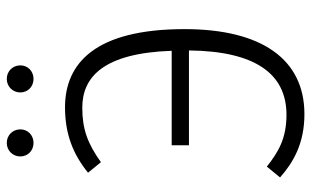

<svg xmlns="http://www.w3.org/2000/svg" viewBox="-196 -712 919 567"><g transform="rotate(-90 263.5 -428.5)"><path d="M125 -789C148 -789 165 -806 165 -828C165 -850 148 -868 125 -868C102 -868 85 -850 85 -828C85 -806 102 -789 125 -789ZM314 -789C337 -789 354 -806 354 -828C354 -850 337 -868 314 -868C291 -868 274 -850 274 -828C274 -806 291 -789 314 -789ZM230 -696C151 -696 91 -672 37 -628L68 -590C123 -629 165 -645 229 -645C320 -645 390 -582 397 -381H118V-330H398C396 -134 329 -42 208 -42C138 -42 98 -66 55 -100L23 -61C66 -23 122 11 210 11C371 11 461 -114 461 -343C461 -607 360 -696 230 -696Z"/></g></svg>

Font: FiraGO Light
Style: Regular
Weight: 300
Designer: bBox Type
Foundry: bBox Type GmbH
Version: Version 1.001;PS 001.001;hotconv 1.0.88;makeotf.lib2.5.64775